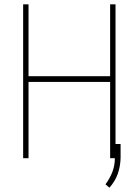

<svg xmlns="http://www.w3.org/2000/svg" viewBox="-20 -731 640 887"><path d="M513.7 0H488.8V-352.5H111.8V0H86.9V-710.9H111.8V-378.9H488.8V-710.9H513.7ZM537.1 -1.5Q536.1 38.1 523.9 72.5Q511.7 106.9 485.4 136.2L467.3 120.6Q487.8 92.8 499 63.7Q510.3 34.7 510.7 -0.5V-65.9H537.1Z"/></svg>

Font: Roboto Mono Thin
Style: Regular
Weight: 250
Designer: Google
Version: Version 2.000985; 2015; ttfautohint (v1.3)